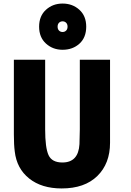

<svg xmlns="http://www.w3.org/2000/svg" viewBox="-20 -1036 739 1080"><path d="M599 -233Q599 -116 527.5 -46Q456 24 327 24Q214 24 144 -32Q74 -88 63 -184Q58 -221 58 -280V-700H234V-308Q234 -205 253 -163.5Q272 -122 331 -122Q421 -122 427 -225Q429 -279 429 -308V-700H599ZM465 -886Q465 -825 427 -790.5Q389 -756 332 -756Q277 -756 238.5 -791Q200 -826 200 -886Q200 -946 238.5 -981Q277 -1016 332 -1016Q388 -1016 426.5 -981Q465 -946 465 -886ZM352 -864Q360 -872 360 -886Q360 -900 352 -908Q344 -916 332 -916Q320 -916 312 -908Q304 -900 304 -886Q304 -872 312 -864Q320 -856 332 -856Q344 -856 352 -864Z"/></svg>

Font: Repo
Style: ExtraBold
Weight: 800
Designer: Stefan Peev
Foundry: Context Ltd
Version: Version 001.000